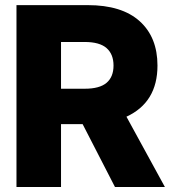

<svg xmlns="http://www.w3.org/2000/svg" viewBox="-20 -748 686 768"><path d="M45.9 0V-727.5H331.1Q467.3 -727.5 538.6 -663.3Q609.9 -599.1 609.9 -485.8Q609.9 -338.4 485.8 -281.2L639.6 0H439.9L310.5 -251.5H224.1V0ZM224.1 -393.1H318.8Q378.4 -393.1 406.2 -416.7Q434.1 -440.4 434.1 -485.8Q434.1 -531.2 406.2 -555.7Q378.4 -580.1 318.4 -580.1H224.1Z"/></svg>

Font: Inter Display Extra Bold
Style: Regular
Weight: 800
Designer: Rasmus Andersson
Foundry: rsms
Version: Version 4.000;git-4fc901f